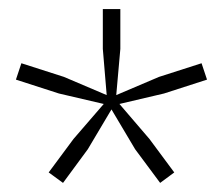

<svg xmlns="http://www.w3.org/2000/svg" viewBox="-20 -828 490 422"><path d="M242.5 -599.5 308.5 -522.5 363 -449 332 -426 277 -500 225 -587.5 173 -500 118.5 -426 87 -449 141.5 -522.5 208 -599.5 109.5 -622.5 15 -653 27 -689 120.5 -659 214.5 -619 206 -720.5V-808H244.5V-720.5L235.5 -619L329.5 -659L423 -689L435 -653L340.5 -622.5Z"/></svg>

Font: Encode Sans SemiExpanded ExtraLight
Style: Regular
Weight: 250
Width: 6
Designer: Multiple Designers
Foundry: Impallari Type
Version: Version 3.002